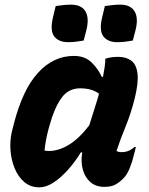

<svg xmlns="http://www.w3.org/2000/svg" viewBox="-20 -792 640 824"><path d="M297 -552Q344 -552 372.5 -524.5Q401 -497 417 -462H422Q426 -482 429 -503Q432 -524 432 -540Q456 -548 487 -548Q521 -548 543 -532Q565 -516 570 -477Q575 -438 558 -369Q542 -305 519 -249Q496 -193 480 -144Q489 -139 503 -139Q516 -139 529 -143.5Q542 -148 557 -161H563Q562 -154 559.5 -146Q557 -138 555 -129Q548 -98 537 -71Q526 -44 512 -29Q494 -10 475.5 0Q457 10 428 10Q392 10 368.5 -10Q345 -30 335.5 -64Q326 -98 333 -138H327Q302 -97 271.5 -63Q241 -29 209.5 -8.5Q178 12 149 12Q111 12 84.5 -10.5Q58 -33 43 -69.5Q28 -106 25 -147.5Q22 -189 31 -227L38 -255Q76 -406 142.5 -479Q209 -552 297 -552ZM171 -146Q176 -145 180.5 -144.5Q185 -144 189 -144Q232 -144 275.5 -170.5Q319 -197 363 -254Q373 -287 384 -320.5Q395 -354 405 -390Q374 -413 324 -413Q273 -413 243 -370.5Q213 -328 193 -255L188 -237Q181 -211 177 -188Q173 -165 171 -146ZM219 -766Q235 -768 250 -770Q265 -772 285 -772Q330 -772 347 -742.5Q364 -713 350 -660L339 -618Q323 -615 306.5 -613Q290 -611 272 -611Q232 -611 213 -635.5Q194 -660 207 -716ZM430 -766Q446 -768 461 -770Q476 -772 496 -772Q541 -772 558 -742.5Q575 -713 561 -660L550 -618Q534 -615 517.5 -613Q501 -611 483 -611Q443 -611 424 -635.5Q405 -660 418 -716Z"/></svg>

Font: Recursive Mn Csl St XBd
Style: Italic
Weight: 800
Italic angle: -15°
Monospace: yes
Version: Version 1.079;hotconv 1.0.112;makeotfexe 2.5.65598; ttfautoh